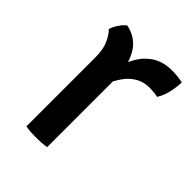

<svg xmlns="http://www.w3.org/2000/svg" viewBox="-153 -585 674 674"><g transform="rotate(45 184.0 -248.5)"><path d="M363.5 -495Q363.5 -474 357.5 -446.2Q351.5 -418.5 338 -397.5Q328.5 -400 318 -400.8Q307.5 -401.5 297.5 -402Q269 -402 247.8 -390.2Q226.5 -378.5 211.8 -359.8Q197 -341 186.5 -318.5Q176 -296 169.5 -274.5L154.5 -293.5Q155.5 -329 164 -365.2Q172.5 -401.5 190.2 -432.2Q208 -463 237.8 -481.8Q267.5 -500.5 310 -500.5Q323.5 -500.5 336.2 -499.2Q349 -498 363.5 -495ZM50 -446Q53.5 -459.5 64.5 -476.2Q75.5 -493 87.5 -501Q137.5 -490 162 -450.8Q186.5 -411.5 190 -352V0Q179.5 2 166 3Q152.5 4 138.5 4Q124.5 4 111 3Q97.5 2 87 0V-343Q87 -383 75 -408.5Q63 -434 50 -446Z"/></g></svg>

Font: Signika
Style: Regular
Weight: 400
Designer: Anna Giedry
Foundry: Anna Giedry
Version: Version 2.001